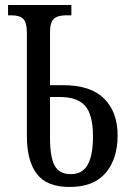

<svg xmlns="http://www.w3.org/2000/svg" viewBox="-20 -734 523 764"><path d="M87 -192V-601Q87 -645 72.5 -659Q58 -673 26 -673H12V-714H264V-673H242Q210 -673 194.5 -659.5Q179 -646 179 -605V-395H232Q341 -395 394.5 -341.5Q448 -288 448 -195Q448 -102 400.5 -46Q353 10 257 10Q166 10 126.5 -42Q87 -94 87 -192ZM350 -192Q350 -277 319 -312.5Q288 -348 218 -348H179V-186Q179 -109 197.5 -75Q216 -41 262 -41Q308 -41 329 -78.5Q350 -116 350 -192Z"/></svg>

Font: Noto Serif Cond
Style: Regular
Weight: 400
Width: 3
Designer: Monotype Design Team
Foundry: Monotype Imaging Inc.
Version: Version 1.001